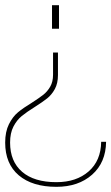

<svg xmlns="http://www.w3.org/2000/svg" viewBox="-26 -513 430 742"><path d="M109 -100Q77 -80 58 -64.5Q39 -49 26 -24Q13 1 13 38Q13 111 59.5 151Q106 191 192 191Q269 191 316.5 149.5Q364 108 365 35H384Q383 115 330 162Q277 209 192 209Q99 209 46.5 164.5Q-6 120 -6 38Q-6 -4 8.5 -33Q23 -62 43.5 -79Q64 -96 97 -116Q125 -134 141 -146.5Q157 -159 168 -178Q179 -197 179 -224V-310H198V-223Q198 -191 186 -169Q174 -147 156.5 -133Q139 -119 109 -100ZM202 -402H175V-493H202Z"/></svg>

Font: Hanken Grotesk Thin
Style: Regular
Weight: 100
Designer: Alfredo Marco Pradil
Foundry: Hanken Design Co.
Version: Version 3.014